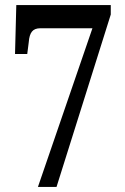

<svg xmlns="http://www.w3.org/2000/svg" viewBox="-20 -734 491 754"><path d="M129 0 343 -623H138Q116 -623 105.5 -610Q95 -597 93 -569L87 -522H39L44 -714H415V-677L202 0Z"/></svg>

Font: Noto Serif Bengali ExtraCondensed SemiBold
Style: Regular
Weight: 600
Width: 2
Designer: Juan Bruce, Universal Thirst, Indian Type Foundry and the Monotype Design Team.
Foundry: Monotype Imaging Inc.
Version: Version 2.003; ttfautohint (v1.8.4.7-5d5b)